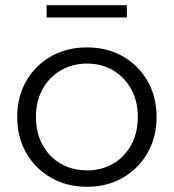

<svg xmlns="http://www.w3.org/2000/svg" viewBox="-20 -712 667 737"><path d="M314 5Q237 5 176.5 -29.5Q116 -64 81 -124.5Q46 -185 46 -263Q46 -341 81 -401.5Q116 -462 176.5 -496Q237 -530 314 -530Q391 -530 451 -496Q511 -462 546 -401.5Q581 -341 581 -263Q581 -185 546 -124.5Q511 -64 451 -29.5Q391 5 314 5ZM314 -58Q370 -58 414 -83.5Q458 -109 483.5 -155.5Q509 -202 509 -263Q509 -324 483.5 -370Q458 -416 414 -442Q370 -468 314 -468Q258 -468 213.5 -442Q169 -416 143.5 -370Q118 -324 118 -263Q118 -202 143.5 -155.5Q169 -109 213.5 -83.5Q258 -58 314 -58ZM159 -645V-692H467V-645Z"/></svg>

Font: Montserrat
Style: Regular
Weight: 400
Designer: Julieta Ulanovsky
Foundry: Julieta Ulanovsky
Version: Version 9.000; ttfautohint (v1.8.4.7-5d5b)